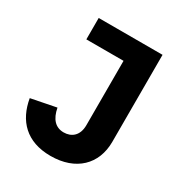

<svg xmlns="http://www.w3.org/2000/svg" viewBox="-167 -818 893 948"><g transform="rotate(30 279.5 -343.5)"><path d="M122 -698V-576H334V-209C334 -149 298 -122 254 -122C207 -122 178 -154 167 -213L25 -185C45 -68 118 11 256 11C400 11 486 -74 486 -202V-698Z"/></g></svg>

Font: LVC Sans
Style: Bold
Weight: 700
Designer: Mike Abbink, Paul van der Laan, Pieter van Rosmalen
Foundry: Bold Monday
Version: Version 3.0